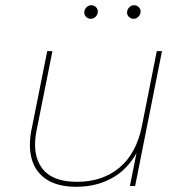

<svg xmlns="http://www.w3.org/2000/svg" viewBox="-20 -713 704 736"><path d="M273 3Q202 3 159.5 -24.5Q117 -52 102.5 -100.5Q88 -149 100 -212L161 -517H181L120 -212Q102 -121 141 -68.5Q180 -16 275 -16Q373 -16 438 -70.5Q503 -125 524 -230L581 -517H601L498 0H478L508 -150L518 -155Q481 -73 417.5 -35Q354 3 273 3ZM492 -641Q482 -641 474.5 -648Q467 -655 467 -665Q467 -676 475 -684.5Q483 -693 494 -693Q504 -693 511.5 -686Q519 -679 519 -669Q519 -658 511 -649.5Q503 -641 492 -641ZM328 -641Q318 -641 310.5 -648Q303 -655 303 -665Q303 -676 311 -684.5Q319 -693 330 -693Q340 -693 347.5 -686Q355 -679 355 -669Q355 -658 347 -649.5Q339 -641 328 -641Z"/></svg>

Font: Montserrat Thin Thin
Style: Italic
Weight: 250
Italic angle: -11.3°
Version: Version 9.000